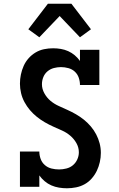

<svg xmlns="http://www.w3.org/2000/svg" viewBox="-20 -1002 640 1030"><path d="M339 8Q318 8 296.5 4.5Q275 1 255.5 -7.5Q236 -16 219.5 -30Q203 -44 191 -61V0H87V-189H191Q191 -169 198 -149.5Q205 -130 220.5 -116.5Q236 -103 256 -98Q276 -93 297 -93Q316 -93 336 -98Q356 -103 371 -115.5Q386 -128 394.5 -146.5Q403 -165 403 -185Q403 -211 390 -234Q377 -257 357 -274Q337 -291 313.5 -301.5Q290 -312 266.5 -322.5Q243 -333 220.5 -346Q198 -359 177.5 -375.5Q157 -392 140.5 -411.5Q124 -431 111.5 -454Q99 -477 93 -502.5Q87 -528 87 -553Q87 -578 92 -602Q97 -626 107 -648.5Q117 -671 133.5 -689.5Q150 -708 171 -720.5Q192 -733 216 -738Q240 -743 265 -743Q286 -743 306.5 -739.5Q327 -736 346 -727.5Q365 -719 381 -705.5Q397 -692 409 -675V-735H513V-546H409Q409 -566 402.5 -585Q396 -604 381.5 -617.5Q367 -631 347 -636.5Q327 -642 307 -642Q288 -642 269 -637Q250 -632 235 -619.5Q220 -607 212.5 -588.5Q205 -570 205 -550Q205 -525 218 -501.5Q231 -478 250.5 -461.5Q270 -445 294 -434Q318 -423 341.5 -412.5Q365 -402 387.5 -389Q410 -376 430 -360Q450 -344 467 -324Q484 -304 496 -281Q508 -258 514.5 -233Q521 -208 521 -182Q521 -157 515.5 -132.5Q510 -108 499.5 -86Q489 -64 472.5 -45Q456 -26 434.5 -14Q413 -2 388.5 3Q364 8 339 8ZM191 -802 132 -845 237 -982H363L468 -845L409 -802L300 -916Z"/></svg>

Font: Iosevka HT Extended
Style: Bold
Weight: 700
Width: 7
Monospace: yes
Designer: Belleve Invis
Foundry: Belleve Invis
Version: Version 32.3.0; ttfautohint (v1.8.4)